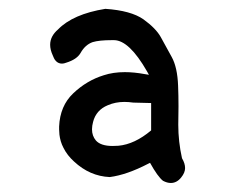

<svg xmlns="http://www.w3.org/2000/svg" viewBox="-20 -820 540 428"><path d="M377.4 -542 377.9 -583Q377.9 -607.4 377 -628.9Q375.5 -669.9 362.8 -692.9L338.4 -737.3Q327.6 -756.8 299.8 -776.9Q272 -796.4 214.8 -800.3Q142.6 -788.6 109.4 -754.4Q91.8 -739.3 91.8 -720.2Q91.8 -709 97.7 -696.3Q100.6 -689 102.3 -686.8Q104 -684.6 105 -683.6Q110.4 -678.2 118.2 -678.2Q122.6 -678.2 127.4 -680.2Q151.4 -687.5 159.7 -702.1Q169.9 -720.2 186.5 -726.1Q201.2 -730.5 229 -730.5Q231.4 -730.5 234.4 -730.5Q268.1 -730 307.6 -661.1L312 -653.3L302.7 -654.8Q278.8 -659.2 258.3 -659.2Q232.4 -659.2 211.4 -652.3Q173.3 -640.6 143.1 -611.8Q113.8 -584 111.8 -538.1Q111.8 -535.6 111.8 -531.2Q111.8 -526.9 112.5 -519.8Q113.3 -512.7 115.5 -505.1Q117.7 -497.6 121.6 -490.2Q129.9 -473.6 145 -460Q180.2 -427.2 224.6 -425.3Q262.7 -430.2 310.5 -455.1L314.5 -457Q331.5 -426.3 343.3 -417Q352.5 -412.1 360.8 -412.1Q374 -412.1 383.8 -424.3Q392.6 -435.1 392.6 -445.3Q392.6 -455.6 385.7 -467.3Q377.4 -504.4 377.4 -542ZM316.9 -590.3V-529.3Q280.3 -498.5 244.1 -495.1Q236.8 -494.6 231 -494.6Q204.6 -494.6 193.8 -506.8Q185.1 -517.1 185.1 -531.7Q185.1 -539.6 187.5 -548.3Q194.3 -574.7 220.2 -585.4Q237.3 -592.8 257.3 -592.8Q266.6 -592.8 276.9 -591.3Z"/></svg>

Font: Bakudai
Style: Light
Weight: 300
Version: Version 1.48